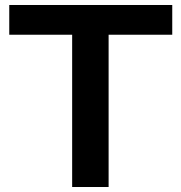

<svg xmlns="http://www.w3.org/2000/svg" viewBox="-20 -749 726 769"><path d="M269 0V-609.9H17.1V-729H669.9V-609.9H415V0Z"/></svg>

Font: Lumene Sans Expanded
Style: Bold
Weight: 600
Width: 7
Designer: Deni Anggara
Version: Version 1.003;Glyphs 3.1.2 (3151)